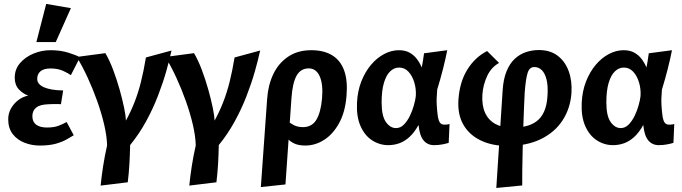

<svg xmlns="http://www.w3.org/2000/svg" viewBox="-20 -718 3438 968"><path d="M180.7 15.8Q140.1 15.8 103.6 1.6Q67.2 -12.6 44.3 -41.9Q21.4 -71.3 21.4 -116.6Q21.4 -146.6 35.8 -171.8Q50.2 -196.9 73 -213.9Q95.9 -230.9 122.2 -236Q95.3 -245.6 74.8 -267.7Q54.3 -289.9 54.3 -326.4Q54.3 -368.5 80.6 -399.3Q106.9 -430.2 148.1 -447.5Q189.4 -464.9 235.1 -464.9Q284.5 -464.9 324.1 -452.6Q363.6 -440.3 383.4 -429.3L337.3 -339Q324.3 -348.7 297.8 -360.8Q271.2 -372.8 234.8 -372.8Q200.4 -372.8 184 -358.5Q167.6 -344.1 167.6 -320.5Q167.6 -292.9 202 -277.9Q236.4 -262.9 298.4 -261.9L287.3 -192.7Q281.8 -193.1 270.4 -193.4Q259.1 -193.6 247.2 -193.3Q235.3 -193.1 226.3 -192.5Q182.3 -191.5 162.8 -175.9Q143.2 -160.3 143.2 -132.3Q143.2 -103.9 162.2 -89.5Q181.2 -75.1 216.4 -75.1Q251.4 -75.1 274 -83.5Q296.6 -91.9 316 -103L351.7 -36.1Q338.7 -28.6 317.4 -16Q296.2 -3.4 263 6.2Q229.8 15.8 180.7 15.8ZM163.4 -505.9 212.9 -698.2 337.4 -676.9 261.1 -505.9Z M366.7 -430.9 511.2 -450Q532.4 -414.1 550.7 -365.3Q569 -316.4 583.1 -266.4Q597.2 -216.4 605.8 -174.3Q614.3 -132.2 614.9 -110Q640.3 -156.8 658.4 -203.2Q676.6 -249.6 690.4 -304.2Q704.1 -358.9 715.7 -428.3L844.7 -463.3Q834.7 -417.1 817.9 -357.8Q801 -298.5 776 -233.9Q751.1 -169.3 716.2 -105.7Q681.4 -42.1 636.1 13.3Q635.1 62.3 632.4 109.5Q629.6 156.7 624.1 201L487.3 217.7Q492.3 168.7 499.9 119.6Q507.5 70.4 519.9 15.3Q518.9 -30.3 505.6 -88.1Q492.3 -145.8 470.2 -208Q448.1 -270.1 421.3 -328Q394.5 -385.9 366.7 -430.9Z M813.7 -430.9 958.2 -450Q979.4 -414.1 997.7 -365.3Q1016 -316.4 1030.1 -266.4Q1044.2 -216.4 1052.8 -174.3Q1061.3 -132.2 1061.9 -110Q1087.3 -156.8 1105.4 -203.2Q1123.6 -249.6 1137.4 -304.2Q1151.1 -358.9 1162.7 -428.3L1291.7 -463.3Q1281.7 -417.1 1264.9 -357.8Q1248 -298.5 1223 -233.9Q1198.1 -169.3 1163.2 -105.7Q1128.4 -42.1 1083.1 13.3Q1082.1 62.3 1079.4 109.5Q1076.6 156.7 1071.1 201L934.3 217.7Q939.3 168.7 946.9 119.6Q954.5 70.4 966.9 15.3Q965.9 -30.3 952.6 -88.1Q939.3 -145.8 917.2 -208Q895.1 -270.1 868.3 -328Q841.5 -385.9 813.7 -430.9Z M1295.1 225.1 1326.9 -220.5Q1331.8 -289.7 1358.1 -344.7Q1384.5 -399.7 1432.7 -432.3Q1480.9 -464.9 1549.4 -464.9Q1612.9 -464.9 1654.8 -439.2Q1696.8 -413.5 1715.2 -362.4Q1733.6 -311.4 1727 -234.6Q1720.5 -153.3 1689.8 -97.5Q1659.2 -41.7 1614.4 -13Q1569.6 15.7 1519.6 15.7Q1486.4 15.7 1465.6 6.3Q1444.7 -3.1 1431 -17.8Q1417.4 -32.4 1405.9 -45.9L1412.6 -119.3Q1430.6 -106 1453.5 -91.5Q1476.5 -77 1507 -77Q1552.3 -77 1574.7 -113.7Q1597.1 -150.5 1603.5 -220.5Q1609.9 -291.7 1592.2 -332.5Q1574.4 -373.2 1536.5 -373.2Q1496.1 -373.2 1475.4 -336.7Q1454.8 -300.1 1449.4 -222.9L1419.2 211.9Z M1937.5 13.8Q1893.9 13.8 1856.5 -10.2Q1819.1 -34.1 1797.9 -81.8Q1776.6 -129.5 1779.8 -199.6Q1782.5 -258.3 1801.4 -306.8Q1820.3 -355.3 1850.1 -390.7Q1879.8 -426.1 1916.6 -445.5Q1953.3 -464.9 1991.1 -464.9Q2022.6 -464.9 2044.7 -452.7Q2066.8 -440.6 2081.8 -420.6Q2096.8 -400.6 2106.3 -378Q2108.7 -389.1 2112.3 -411.1Q2115.9 -433 2117.9 -449.3L2234.9 -464.9Q2226.3 -421 2213.4 -370.1Q2200.4 -319.2 2184.2 -266.3Q2179.8 -219.5 2182.1 -184.8Q2184.4 -150.1 2188 -127.6Q2191.2 -109.3 2198.3 -99.4Q2205.4 -89.5 2221.2 -89.5Q2228.3 -89.5 2235.4 -90.4Q2242.4 -91.4 2246.4 -92.8L2242.2 2.3Q2227.2 6.9 2208.4 10.3Q2189.5 13.8 2168.2 13.8Q2136 13.8 2115.8 -9.7Q2095.7 -33.1 2090.1 -87.8Q2069 -49.9 2044.6 -27.6Q2020.1 -5.4 1993.4 4.2Q1966.7 13.8 1937.5 13.8ZM1976.4 -72.2Q1998.9 -72.2 2016.3 -89.9Q2033.7 -107.6 2046.5 -133.7Q2059.2 -159.9 2066.8 -187.5Q2074.5 -215.1 2076.4 -233.9Q2078.7 -269.2 2068.8 -302.2Q2059 -335.3 2039.5 -356.3Q2020 -377.4 1992.3 -377.4Q1967 -377.4 1947 -358.1Q1927 -338.8 1915.5 -299.9Q1904 -260.9 1904 -201.6Q1904 -133.1 1925.8 -102.6Q1947.5 -72.2 1976.4 -72.2Z M2482.2 229.7 2514 -260.3Q2517.5 -318.5 2533.6 -358.1Q2549.8 -397.7 2575.1 -421.3Q2600.5 -444.9 2631.8 -455.3Q2663 -465.7 2696.8 -465.7Q2754.3 -465.7 2791.9 -436.8Q2829.6 -407.9 2847.3 -358.9Q2865.1 -309.9 2861.1 -248.9Q2855.6 -171.6 2816.3 -111.2Q2777 -50.9 2706.6 -16.6Q2636.2 17.7 2537.9 17.7Q2461.5 17.7 2404 -9.8Q2346.5 -37.2 2316.4 -89Q2286.3 -140.8 2291.3 -215.4Q2297.3 -304.4 2335.9 -366.8Q2374.5 -429.2 2435.8 -460.7L2496.1 -400.7Q2457 -379 2436.5 -335.6Q2415.9 -292.1 2412 -241.7Q2408.6 -186.4 2425.8 -149Q2443.1 -111.7 2477.7 -92.9Q2512.2 -74.2 2559.6 -74.2Q2598.8 -74.2 2630.6 -81.7Q2662.4 -89.3 2686 -107.1Q2709.5 -125 2723.4 -156Q2737.3 -187.1 2740.2 -233.9Q2743.7 -284.7 2735.6 -316.7Q2727.5 -348.8 2711.6 -364.4Q2695.7 -380 2673.8 -380Q2649.8 -380 2640.3 -351.2Q2630.8 -322.3 2625.4 -252.1Q2623.9 -223.1 2621.9 -175.9Q2619.9 -128.6 2618.1 -73.1Q2616.4 -17.5 2615.1 38.2Q2613.9 94 2613.1 141Q2612.4 188 2612.9 217Z M3070.5 13.8Q3026.9 13.8 2989.5 -10.2Q2952.1 -34.1 2930.9 -81.8Q2909.6 -129.5 2912.8 -199.6Q2915.5 -258.3 2934.4 -306.8Q2953.3 -355.3 2983.1 -390.7Q3012.8 -426.1 3049.6 -445.5Q3086.3 -464.9 3124.1 -464.9Q3155.6 -464.9 3177.7 -452.7Q3199.8 -440.6 3214.8 -420.6Q3229.8 -400.6 3239.3 -378Q3241.7 -389.1 3245.3 -411.1Q3248.9 -433 3250.9 -449.3L3367.9 -464.9Q3359.3 -421 3346.4 -370.1Q3333.4 -319.2 3317.2 -266.3Q3312.8 -219.5 3315.1 -184.8Q3317.4 -150.1 3321 -127.6Q3324.2 -109.3 3331.3 -99.4Q3338.4 -89.5 3354.2 -89.5Q3361.3 -89.5 3368.4 -90.4Q3375.4 -91.4 3379.4 -92.8L3375.2 2.3Q3360.2 6.9 3341.4 10.3Q3322.5 13.8 3301.2 13.8Q3269 13.8 3248.8 -9.7Q3228.7 -33.1 3223.1 -87.8Q3202 -49.9 3177.6 -27.6Q3153.1 -5.4 3126.4 4.2Q3099.7 13.8 3070.5 13.8ZM3109.4 -72.2Q3131.9 -72.2 3149.3 -89.9Q3166.7 -107.6 3179.5 -133.7Q3192.2 -159.9 3199.8 -187.5Q3207.5 -215.1 3209.4 -233.9Q3211.7 -269.2 3201.8 -302.2Q3192 -335.3 3172.5 -356.3Q3153 -377.4 3125.3 -377.4Q3100 -377.4 3080 -358.1Q3060 -338.8 3048.5 -299.9Q3037 -260.9 3037 -201.6Q3037 -133.1 3058.8 -102.6Q3080.5 -72.2 3109.4 -72.2Z"/></svg>

Font: Ancizar Sans Thin
Style: Italic
Weight: 100
Italic angle: -4°
Designer: Cesar Puertas, Viviana Monsalve, Julian Moncada, Julian Prieto, Jose Castro, Mariel Hernandez, Felipe Aragon, Sara Alarc
Version: Version 8.100